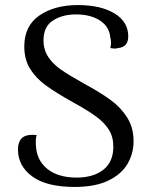

<svg xmlns="http://www.w3.org/2000/svg" viewBox="-20 -726 595 759"><path d="M51 -135Q51 -193 107 -193Q118 -193 125 -192Q120 -177 122 -150Q125 -92 167.5 -58Q210 -24 283 -24Q349 -24 388.5 -55Q428 -86 428 -146Q428 -185 410.5 -213Q393 -241 360.5 -265Q328 -289 268 -322Q200 -360 161 -388.5Q122 -417 99 -454Q76 -491 76 -542Q76 -624 136 -665Q196 -706 288 -706Q378 -706 432.5 -673Q487 -640 487 -582Q487 -540 447 -536Q439 -534 434 -534Q428 -534 416 -536Q419 -547 419 -556Q419 -568 416 -578Q412 -621 375 -645Q338 -669 280 -669Q227 -669 189.5 -645Q152 -621 152 -567Q152 -529 171 -500.5Q190 -472 222 -450Q254 -428 313 -395Q376 -361 417 -331Q458 -301 483 -261Q508 -221 508 -168Q508 -120 484.5 -79Q461 -38 409 -12.5Q357 13 275 13Q164 13 107.5 -28.5Q51 -70 51 -135Z"/></svg>

Font: Arima Madurai
Style: Regular
Weight: 400
Designer: Joana Correia and Natanael Gama
Foundry: NDISCOVER
Version: Version 1.019